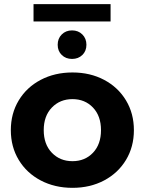

<svg xmlns="http://www.w3.org/2000/svg" viewBox="-20 -894 695 922"><path d="M32 -269Q32 -349 70 -412Q108 -475 175.5 -510.5Q243 -546 328 -546Q413 -546 480 -510.5Q547 -475 585 -412Q623 -349 623 -269Q623 -189 585 -126Q547 -63 480 -27.5Q413 8 328 8Q243 8 175.5 -27.5Q108 -63 70 -126Q32 -189 32 -269ZM465 -269Q465 -337 426.5 -377.5Q388 -418 328 -418Q268 -418 229 -377.5Q190 -337 190 -269Q190 -201 229 -160.5Q268 -120 328 -120Q388 -120 426.5 -160.5Q465 -201 465 -269ZM257 -679Q257 -709 276.5 -728.5Q296 -748 326 -748Q356 -748 375.5 -728.5Q395 -709 395 -679Q395 -649 375.5 -630Q356 -611 326 -611Q296 -611 276.5 -630Q257 -649 257 -679ZM141 -874H511V-791H141Z"/></svg>

Font: Montserrat-Bold
Style: Bold
Weight: 700
Version: Version 7.200